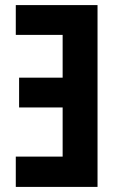

<svg xmlns="http://www.w3.org/2000/svg" viewBox="-20 -734 467 754"><path d="M42 0V-119H226V-312H55V-429H226V-597H42V-714H363V0Z"/></svg>

Font: Noto Sans ExtraCondensed
Style: Bold
Weight: 700
Width: 2
Designer: Monotype Design Team
Foundry: Monotype Imaging Inc.
Version: Version 2.013; ttfautohint (v1.8.4.7-5d5b)